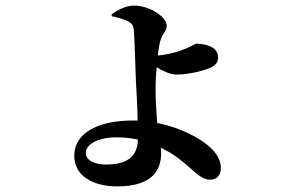

<svg xmlns="http://www.w3.org/2000/svg" viewBox="-20 -604 1040 685"><path d="M379 -546C393 -543 420 -537 438 -527C450 -521 455 -514 457 -500C460 -478 463 -352 465 -314C467 -274 470 -233 471 -174H452C338 -174 245 -134 245 -48C245 23 311 61 398 61C527 61 555 0 555 -59L554 -77L584 -61C657 -18 687 37 729 37C752 37 768 24 768 -5C768 -57 712 -100 653 -128C626 -141 588 -156 541 -165C537 -212 535 -257 535 -289C535 -306 536 -334 539 -364C560 -351 587 -338 609 -338C659 -338 711 -354 728 -361C751 -371 758 -383 758 -400C758 -439 709 -448 680 -448C676 -448 661 -437 634 -427C604 -415 563 -407 543 -406C546 -431 550 -454 554 -465C560 -485 575 -493 575 -512C575 -543 515 -584 458 -584C429 -584 399 -568 378 -553ZM472 -106C470 -41 429 -17 357 -17C317 -17 286 -32 286 -59C286 -86 324 -114 396 -114C424 -114 449 -111 472 -106Z"/></svg>

Font: Noto Serif CJK HK
Style: Bold
Weight: 700
Designer: Ryoko NISHIZUKA 西塚涼子 (kana & ideographs); Frank Grießhammer (Latin, Greek & Cyrillic); Wenlong ZHANG 张文龙 (bopomofo); San
Foundry: Adobe
Version: Version 2.001;hotconv 1.1.0;makeotfexe 2.6.0